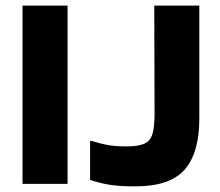

<svg xmlns="http://www.w3.org/2000/svg" viewBox="-20 -662 783 682"><path d="M220 -9H60V-642H220ZM528 -642H688V-241Q688 -119 636 -59.5Q584 0 460 0Q409 0 374 -5Q339 -10 300 -23V-160L304 -162Q335 -152 362 -147Q389 -142 429 -142Q471 -142 492.5 -151.5Q514 -161 521.5 -186Q529 -211 529 -258Z"/></svg>

Font: Bakbak One
Style: Regular
Weight: 400
Designer: Saumya Kishore and Sanchit Sawaria
Foundry: A Good Feeling
Version: Version 1.003; ttfautohint (v1.8.3)